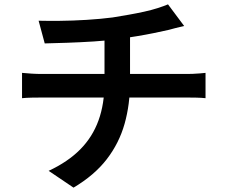

<svg xmlns="http://www.w3.org/2000/svg" viewBox="-20 -807 1040 880"><path d="M157 -712Q195 -711 254 -711.5Q313 -712 377.5 -716Q442 -720 496 -727Q533 -733 570 -739.5Q607 -746 641 -753.5Q675 -761 703 -770Q731 -779 750 -787L824 -688Q801 -683 783 -678Q765 -673 753 -670Q722 -663 685.5 -655.5Q649 -648 609.5 -641.5Q570 -635 531 -629Q474 -621 410.5 -617Q347 -613 288 -611Q229 -609 185 -608ZM203 -24Q291 -65 347.5 -122Q404 -179 431.5 -255Q459 -331 459 -428Q459 -428 459 -452Q459 -476 459 -523Q459 -570 459 -640L576 -654Q576 -629 576 -599Q576 -569 576 -539Q576 -509 576 -484.5Q576 -460 576 -445Q576 -430 576 -430Q576 -328 551 -239.5Q526 -151 469.5 -77.5Q413 -4 317 53ZM81 -473Q101 -471 125 -469.5Q149 -468 172 -468Q185 -468 224 -468Q263 -468 319 -468Q375 -468 438.5 -468Q502 -468 566 -468Q630 -468 686 -468Q742 -468 781.5 -468Q821 -468 835 -468Q846 -468 862.5 -468.5Q879 -469 895.5 -470.5Q912 -472 922 -473V-357Q903 -359 880.5 -359.5Q858 -360 837 -360Q824 -360 784.5 -360Q745 -360 689 -360Q633 -360 569 -360Q505 -360 440.5 -360Q376 -360 320 -360Q264 -360 225 -360Q186 -360 173 -360Q150 -360 125 -359.5Q100 -359 81 -357Z"/></svg>

Font: Noto Sans SC SemiBold
Style: Regular
Weight: 600
Designer: Ryoko NISHIZUKA 西塚涼子 (kana, bopomofo & ideographs); Paul D. Hunt (Latin, Greek & Cyrillic); Sandoll Communications 산돌커뮤니
Foundry: Adobe
Version: Version 2.004-H2;hotconv 1.0.118;makeotfexe 2.5.65603